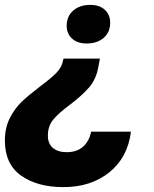

<svg xmlns="http://www.w3.org/2000/svg" viewBox="-44 -568 632 786"><path d="M242 -139Q196 -105 174 -78.5Q152 -52 152 -13Q152 20 172.5 37.5Q193 55 229 55Q270 55 295.5 33Q321 11 329 -29H492Q479 77 403.5 137.5Q328 198 216 198Q109 198 42.5 151Q-24 104 -24 7Q-24 -45 -3.5 -85Q17 -125 45.5 -152Q74 -179 120 -214Q163 -246 186 -269Q209 -292 214 -320L216 -328H365L359 -296Q350 -244 321 -210.5Q292 -177 242 -139ZM407 -475Q407 -436 380.5 -413Q354 -390 310 -390Q273 -390 251 -410Q229 -430 229 -462Q229 -501 255.5 -524.5Q282 -548 326 -548Q363 -548 385 -528Q407 -508 407 -475Z"/></svg>

Font: Mona Sans ExtraBold
Style: Italic
Weight: 800
Italic angle: -11.7°
Designer: Deni Anggara
Foundry: GitHub
Version: Version 2.000